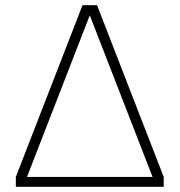

<svg xmlns="http://www.w3.org/2000/svg" viewBox="-20 -720 692 740"><path d="M41 0V-38L298 -700H354L611 -38V0ZM84 -38H568L326 -661Z"/></svg>

Font: Panamera Light
Style: Regular
Weight: 300
Designer: Bastien Sozeau
Foundry: NBR — Bastien Sozeau
Version: Version 3.002; ttfautohint (v1.8.4.7-5d5b);gftools[0.9.33]